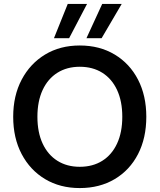

<svg xmlns="http://www.w3.org/2000/svg" viewBox="-20 -943 810 975"><path d="M385 12Q285 12 209 -33.5Q133 -79 90 -160.5Q47 -242 47 -350Q47 -457 90 -538.5Q133 -620 209 -666Q285 -712 385 -712Q486 -712 562.5 -666Q639 -620 681 -538.5Q723 -457 723 -350Q723 -242 681 -160.5Q639 -79 562.5 -33.5Q486 12 385 12ZM385 -96Q451 -96 499.5 -126.5Q548 -157 574.5 -214Q601 -271 601 -350Q601 -429 574.5 -486Q548 -543 499.5 -573.5Q451 -604 385 -604Q320 -604 271.5 -573.5Q223 -543 196.5 -486Q170 -429 170 -350Q170 -271 196.5 -214Q223 -157 271.5 -126.5Q320 -96 385 -96ZM419 -749 499 -923H598L496 -749ZM254 -749 324 -923H422L331 -749Z"/></svg>

Font: DM Sans 12pt SemiBold
Style: Regular
Weight: 600
Version: Version 4.004;gftools[0.9.30]